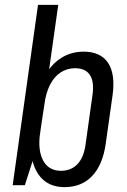

<svg xmlns="http://www.w3.org/2000/svg" viewBox="-20 -760 523 788"><path d="M245 8Q194 8 161 -19Q128 -46 114.5 -96Q101 -146 110 -215L126 -328Q137 -398 163.5 -447Q190 -496 231 -522Q272 -548 323 -548Q393 -548 423.5 -502Q454 -456 442 -369L414 -171Q402 -84 358.5 -38Q315 8 245 8ZM136 -740H219L140 -180L82 0H32ZM230 -59Q272 -59 298 -86.5Q324 -114 331 -166L360 -373Q367 -426 348.5 -453Q330 -480 288 -480Q255 -480 228.5 -462.5Q202 -445 185 -411.5Q168 -378 162 -330L144 -211Q135 -140 158 -99.5Q181 -59 230 -59Z"/></svg>

Font: Pathway Extreme Condensed
Style: Italic
Weight: 400
Width: 3
Italic angle: -8°
Version: Version 1.001;gftools[0.9.26]